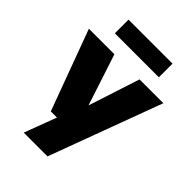

<svg xmlns="http://www.w3.org/2000/svg" viewBox="-286 -895 1237 1237"><g transform="rotate(45 333.0 -276.0)"><path d="M196.5 0 -6.5 -550H226L341 -199L455 -550H672L386.5 220H170L252.5 0ZM132.5 -647.5V-772H533.5V-647.5Z"/></g></svg>

Font: Encode Sans SemiExpanded SemiExpanded Black
Style: Regular
Weight: 900
Width: 6
Designer: Multiple Designers
Foundry: Impallari Type
Version: Version 3.000; ttfautohint (v1.8.3) -l 8 -r 50 -G 200 -x 14 